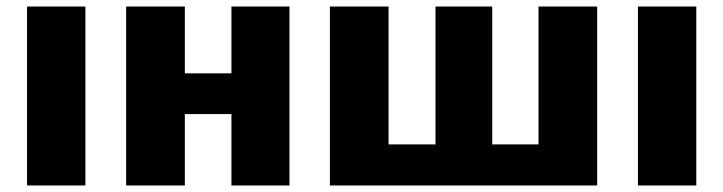

<svg xmlns="http://www.w3.org/2000/svg" viewBox="-20 -569 2219 589"><path d="M242 0H63V-549H242Z M547 -549V-344H690V-549H868V0H690V-219H547V0H367V-549Z M1812 -549V0H992V-549H1172V-126H1316V-549H1490V-126H1632V-549Z M2116 0H1937V-549H2116Z"/></svg>

Font: Noto Sans Disp ExtBd
Style: Regular
Weight: 800
Designer: Monotype Design Team
Foundry: Monotype Imaging Inc.
Version: Version 2.000;GOOG;noto-source:20170915:90ef993387c0; ttfaut